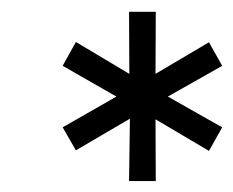

<svg xmlns="http://www.w3.org/2000/svg" viewBox="-20 -742 406 334"><path d="M366.5 -520.5 343.5 -479.5 250.5 -534.5 251 -427H204.5L206 -535.5L112 -480.5L89 -520.5L182.5 -574L89 -627.5L112 -669L205 -613.5L204.5 -721.5H251L250.5 -613.5L343.5 -668.5L366.5 -627.5L272 -574Z"/></svg>

Font: Argentum Sans Light
Style: Italic
Weight: 300
Italic angle: -11.3°
Designer: Julieta Ulanovsky (font), Owen Earl (portions from Jones font), Cristiano Sobral (main changes and remaster)
Foundry: Julieta Ulanovsky (font), Owen Earl (portions from Jones font), Cristiano Sobral (main changes and remaster)
Version: Version 3.127